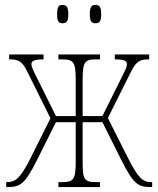

<svg xmlns="http://www.w3.org/2000/svg" viewBox="-20 -756 640 776"><path d="M366 -662C382 -662 389 -670 389 -698C389 -728 382 -736 366 -736C350 -736 343 -728 343 -698C343 -670 350 -662 366 -662ZM233 -662C249 -662 256 -670 256 -698C256 -728 249 -736 233 -736C216 -736 211 -728 211 -698C211 -670 216 -662 233 -662ZM5 0H10C61 0 80 -10 130 -110L206 -262H286V-105C286 -31 278 -20 231 -20H216V0H384V-20H369C319 -20 314 -31 314 -105V-262H394L470 -110C520 -10 539 0 590 0H595V-20H592C558 -20 540 -33 497 -118L416 -279L511 -469C532 -510 547 -516 583 -516V-536H444V-516C482 -516 493 -510 493 -496C493 -486 488 -476 470 -440L394 -287H314V-431C314 -505 321 -516 369 -516H384V-536H216V-516H231C278 -516 286 -505 286 -431V-287H206L130 -440C112 -476 107 -486 107 -496C107 -510 118 -516 156 -516V-536H17V-516C53 -516 69 -510 89 -469L184 -278L104 -118C61 -33 42 -20 8 -20H5Z"/></svg>

Font: Noto Serif ExtraCondensed Thin
Style: Regular
Weight: 100
Width: 2
Designer: Monotype Design Team
Foundry: Monotype Imaging Inc.
Version: Version 2.013